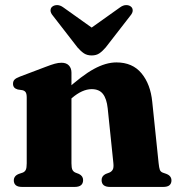

<svg xmlns="http://www.w3.org/2000/svg" viewBox="-20 -738 704 758"><path d="M262.1 -451.5V-93.3Q262.1 -75.4 265.8 -67.8Q269.5 -60.2 277.8 -56.6L291.8 -51.2Q308.1 -43.1 308.1 -27.2Q308.1 0 274.6 0H67.4Q50.2 0 42.4 -6.8Q34.5 -13.7 34.5 -25.6Q34.5 -34.4 39.3 -40.8Q44 -47.3 54.6 -51.5L69.8 -56.6Q78.1 -59.9 81.8 -67.6Q85.5 -75.3 85.5 -93.2V-353Q85.5 -367.5 81.4 -373.7Q77.3 -379.9 68.7 -381.9L50.1 -384.7Q40.2 -387.5 35.8 -393.1Q31.4 -398.6 31.4 -407.2Q31.4 -417.4 37.2 -423.5Q42.9 -429.6 58.7 -435.6L160.1 -474Q182.4 -482.6 196.2 -486.4Q210.1 -490.3 222.8 -490.3Q242.1 -490.3 252.1 -479.4Q262.1 -468.6 262.1 -451.5ZM245.3 -334.7 218.7 -362.7 236 -378.4Q302.8 -439.6 350.4 -465.6Q398 -491.6 439.6 -491.6Q503.1 -491.6 538.7 -448.5Q574.3 -405.5 581.1 -335.6L606.2 -93.9Q608.1 -75.7 611 -67.7Q614 -59.8 622.5 -56.5L636.8 -51.5Q647.4 -47.3 652.1 -40.8Q656.9 -34.4 656.9 -25.6Q656.9 -13.7 649.1 -6.8Q641.3 0 624 0H414.6Q381.1 0 381.1 -27.2Q381.1 -43.1 397.3 -51.2L411.7 -56.6Q420.3 -60.2 424.9 -68Q429.5 -75.8 427.6 -93.9L405.2 -310.2Q401.2 -348.1 386.4 -367.1Q371.6 -386.1 341.9 -386.1Q323.6 -386.1 303.7 -377.2Q283.9 -368.2 264.2 -351.2ZM381.3 -601.1 229.7 -709Q217.4 -717.9 205.6 -717.9Q193.9 -717.9 186.1 -711.5Q179.7 -706.4 179.5 -696.8Q179.3 -687.2 189.1 -675.7L286 -550.7Q299.1 -535.6 311.6 -527.3Q324.1 -519.1 342 -519.1Q359.9 -519.1 372.1 -527.3Q384.3 -535.6 397.3 -550.7L494.3 -675.7Q504.1 -687.2 503.9 -696.8Q503.7 -706.4 497.3 -711.5Q490 -717.9 478.2 -717.9Q466.4 -717.9 454.1 -709L302.5 -601.1Z"/></svg>

Font: Fraunces
Style: Regular
Weight: 900
Version: Version 1.000;[b76b70a41]